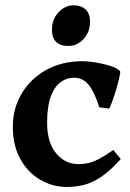

<svg xmlns="http://www.w3.org/2000/svg" viewBox="-20 -704 501 738"><path d="M444.3 -92.8Q401.9 -45.4 366.2 -22.5Q330.6 0.5 299.1 7.6Q267.6 14.6 236.8 14.6Q182.1 14.6 134.8 -12.9Q87.4 -40.5 58.3 -92.5Q29.3 -144.5 29.3 -216.8Q29.3 -287.1 63.2 -344.2Q97.2 -401.4 157.7 -435.1Q218.3 -468.8 297.9 -468.8Q319.3 -468.8 348.9 -463.9Q378.4 -459 404.8 -450.4Q431.2 -441.9 441.9 -430.2Q442.9 -424.3 438.2 -404.1Q433.6 -383.8 426.3 -359.1Q418.9 -334.5 411.4 -314Q403.8 -293.5 399.4 -286.6L361.8 -291.5Q343.3 -349.6 321.3 -377.4Q299.3 -405.3 263.7 -405.3Q236.8 -405.3 213.4 -388.4Q189.9 -371.6 175.5 -333.7Q161.1 -295.9 161.1 -231.9Q161.1 -156.2 195.8 -114.7Q230.5 -73.2 281.7 -73.2Q300.3 -73.2 318.1 -76.9Q335.9 -80.6 358.9 -92.3Q381.8 -104 415.5 -127.4ZM326.2 -620.1Q326.2 -581.5 301.5 -554.4Q276.9 -527.3 243.2 -527.3Q179.7 -527.3 179.7 -590.8Q179.7 -629.9 205.1 -656.7Q230.5 -683.6 262.7 -683.6Q292 -683.6 309.1 -667.7Q326.2 -651.9 326.2 -620.1Z"/></svg>

Font: Gentium Book Plus
Style: Bold
Weight: 700
Designer: Victor Gaultney, Annie Olsen, Iska Routamaa, Becca Hirsbrunner
Foundry: SIL International
Version: Version 6.101